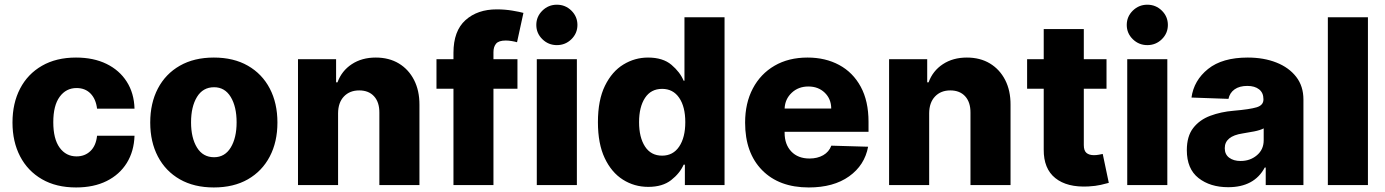

<svg xmlns="http://www.w3.org/2000/svg" viewBox="-20 -802 6003 832"><path d="M309.7 10.3Q223.4 10.3 161.8 -25.4Q100.1 -61.1 67.1 -124.5Q34.1 -187.9 34.1 -271Q34.1 -354.8 67.1 -418.1Q100.1 -481.5 161.9 -517Q223.7 -552.6 309.3 -552.6Q385.3 -552.6 441.4 -525.2Q497.5 -497.9 529.3 -448Q561.1 -398.1 562.9 -331H400.6Q395.6 -372.9 372.3 -396.7Q349.1 -420.5 311.8 -420.5Q266.3 -420.5 238.6 -382.6Q210.9 -344.8 210.9 -272.7Q210.9 -199.9 238.5 -162.1Q266 -124.3 311.8 -124.3Q347.7 -124.3 371.8 -147.4Q396 -170.5 400.6 -213.8H562.9Q560.7 -146.3 529.5 -95.9Q498.2 -45.5 442.3 -17.6Q386.4 10.3 309.7 10.3Z M906.6 10.3Q821 10.3 759.2 -25Q697.4 -60.4 664.2 -123.8Q631 -187.1 631 -271Q631 -355.1 664.2 -418.5Q697.4 -481.9 759.2 -517.2Q821 -552.6 906.6 -552.6Q992.5 -552.6 1054.2 -517.2Q1115.8 -481.9 1149 -418.5Q1182.2 -355.1 1182.2 -271Q1182.2 -187.1 1149 -123.8Q1115.8 -60.4 1054.2 -25Q992.5 10.3 906.6 10.3ZM907.7 -120.7Q954.2 -120.7 979.8 -162.6Q1005.3 -204.5 1005.3 -272Q1005.3 -339.8 979.8 -381.9Q954.2 -424 907.7 -424Q859.4 -424 833.6 -381.9Q807.9 -339.8 807.9 -272Q807.9 -204.5 833.6 -162.6Q859.4 -120.7 907.7 -120.7Z M1445 -311.1V0H1271.3V-545.5H1436.4V-445.3H1442.5Q1460.6 -495 1504.3 -523.8Q1547.9 -552.6 1608.3 -552.6Q1665.8 -552.6 1708.3 -527Q1750.7 -501.4 1774.3 -455.3Q1797.9 -409.1 1797.6 -347.7V0H1623.9V-313.6Q1624.3 -359 1601 -384.6Q1577.8 -410.2 1536.6 -410.2Q1495.4 -410.2 1470.3 -383.9Q1445.3 -357.6 1445 -311.1Z M2222.3 -545.5V-417.6H2118.3V0H1945V-417.6H1871.4V-545.5H1945V-573.2Q1945 -668 1997 -714.7Q2049 -761.4 2132.5 -761.4Q2168.3 -761.4 2200.6 -755.9Q2233 -750.4 2248.2 -746.1L2220.5 -619Q2210.9 -621.8 2197.4 -624.1Q2183.9 -626.4 2171.5 -626.4Q2141.3 -626.4 2129.8 -612.9Q2118.3 -599.4 2118.3 -576V-545.5Z M2306.1 0V-545.5H2479.8V0ZM2393.1 -606.5Q2356.5 -606.5 2330.3 -632.1Q2304 -657.7 2304 -693.9Q2304 -730.1 2330.3 -755.9Q2356.5 -781.6 2393.1 -781.6Q2430 -781.6 2456.1 -755.9Q2482.2 -730.1 2482.2 -693.9Q2482.2 -657.7 2456.1 -632.1Q2430 -606.5 2393.1 -606.5Z M3119.7 0V-727.3H2946V-452.1H2942.5Q2926.8 -489.7 2889.7 -521.1Q2852.6 -552.6 2788 -552.6Q2730.8 -552.6 2681.5 -522.5Q2632.1 -492.5 2601.6 -430.6Q2571 -368.6 2571 -272.4Q2571 -179.3 2600.3 -117.2Q2629.6 -55 2679.2 -23.6Q2728.7 7.8 2789.1 7.8Q2850.9 7.8 2888.3 -21.5Q2925.8 -50.8 2942.5 -88.4H2947.8V0ZM2949.6 -272.7Q2949.6 -206.3 2923.1 -166.9Q2896.7 -127.5 2849.1 -127.5Q2800.8 -127.5 2775 -167.1Q2749.3 -206.7 2749.3 -272.7Q2749.3 -338.4 2775 -377.7Q2800.8 -416.9 2849.1 -416.9Q2896.7 -416.9 2923.1 -378.2Q2949.6 -339.5 2949.6 -272.7Z M3484.7 10.3Q3356.2 10.3 3282.5 -64.6Q3208.8 -139.6 3208.8 -270.6Q3208.8 -355.1 3242.2 -418.5Q3275.6 -481.9 3336.3 -517.2Q3397 -552.6 3479.4 -552.6Q3556.8 -552.6 3616.5 -520.4Q3676.1 -488.3 3709.9 -426.1Q3743.6 -364 3743.6 -274.1V-230.8H3380V-226.2Q3380 -176.1 3408.9 -145.6Q3437.9 -115.1 3487.9 -115.1Q3522 -115.1 3547.2 -129.4Q3572.4 -143.8 3582.4 -170.8L3741.8 -166.2Q3726.9 -85.9 3659.4 -37.8Q3592 10.3 3484.7 10.3ZM3380 -331.7H3582Q3581.7 -373.6 3553.8 -400.4Q3525.9 -427.2 3483 -427.2Q3439.6 -427.2 3410.7 -399.9Q3381.7 -372.5 3380 -331.7Z M4006.4 -311.1V0H3832.7V-545.5H3997.9V-445.3H4003.9Q4022 -495 4065.7 -523.8Q4109.4 -552.6 4169.7 -552.6Q4227.3 -552.6 4269.7 -527Q4312.1 -501.4 4335.8 -455.3Q4359.4 -409.1 4359 -347.7V0H4185.4V-313.6Q4185.7 -359 4162.5 -384.6Q4139.2 -410.2 4098 -410.2Q4056.8 -410.2 4031.8 -383.9Q4006.7 -357.6 4006.4 -311.1Z M4774.9 -545.5V-417.6H4676.5V-173.3Q4676.5 -149.1 4688 -139.4Q4699.6 -129.6 4720.5 -129.6Q4730.5 -129.6 4741.7 -131.6Q4752.8 -133.5 4758.5 -134.9L4784.8 -9.6Q4772.4 -6 4750 -0.9Q4727.6 4.3 4696 6Q4604 10.7 4553.1 -30.2Q4502.1 -71 4502.8 -154.1V-417.6H4430.8V-545.5H4502.8V-676.1H4676.5V-545.5Z M4864.7 0V-545.5H5038.4V0ZM4951.7 -606.5Q4915.1 -606.5 4888.8 -632.1Q4862.6 -657.7 4862.6 -693.9Q4862.6 -730.1 4888.8 -755.9Q4915.1 -781.6 4951.7 -781.6Q4988.6 -781.6 5014.7 -755.9Q5040.8 -730.1 5040.8 -693.9Q5040.8 -657.7 5014.7 -632.1Q4988.6 -606.5 4951.7 -606.5Z M5302.2 9.2Q5224.1 9.2 5173.5 -30.5Q5122.9 -70.3 5122.9 -151.3Q5122.9 -211.6 5150.6 -247.3Q5178.3 -283 5224.4 -300.2Q5270.6 -317.5 5325.6 -322.1Q5395.6 -328.1 5425.2 -337Q5454.9 -345.9 5454.9 -370.7V-372.5Q5454.9 -399.9 5436.1 -414.8Q5417.3 -429.7 5385.3 -429.7Q5350.9 -429.7 5329.9 -414.8Q5308.9 -399.9 5303.3 -373.6L5143.1 -379.3Q5153.4 -453.8 5215 -503.2Q5276.6 -552.6 5386.7 -552.6Q5456.3 -552.6 5510.8 -531.1Q5565.3 -509.6 5596.8 -469.1Q5628.2 -428.6 5628.2 -370.7V0H5464.8V-76H5460.6Q5415.1 9.2 5302.2 9.2ZM5355.8 -104.4Q5397.4 -104.4 5426.7 -129.3Q5456 -154.1 5456 -193.9V-245.7Q5441.4 -237.9 5415 -232.6Q5388.5 -227.3 5364.3 -223.7Q5287.3 -212 5287.3 -159.8Q5287.3 -132.8 5306.5 -118.6Q5325.6 -104.4 5355.8 -104.4Z M5907.7 -727.3V0H5734V-727.3Z"/></svg>

Font: Inter UI Extra Bold
Style: Regular
Weight: 800
Designer: Rasmus Andersson
Foundry: rsms
Version: 3.2;8d6f07862